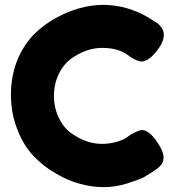

<svg xmlns="http://www.w3.org/2000/svg" viewBox="-20 -760 719 790"><path d="M498 -192Q483 -183 459 -176Q429 -168 400 -168Q335 -168 273 -212Q242 -234 222 -275Q202 -317 202 -366Q202 -414 222 -456Q240 -494 272 -518Q335 -563 400 -563Q471 -563 512 -529Q544 -507 563 -507Q594 -507 633 -561Q654 -590 654 -617Q654 -643 628 -664Q615 -673 600 -682L576 -696Q550 -711 503 -726Q452 -740 407 -740Q308 -740 210 -686Q160 -659 118 -617Q76 -573 51 -512Q25 -446 25 -370Q25 -292 52 -226Q77 -161 119 -117Q160 -74 212 -45Q263 -15 312 -3Q358 10 408 10Q457 10 506 -6Q561 -24 574 -32Q596 -46 608 -53Q625 -63 640 -78Q653 -91 653 -113Q653 -135 631 -169Q595 -225 564 -225Q551 -225 516 -205Z"/></svg>

Font: FredokaOneMacrons
Style: Regular
Weight: 500
Designer: ""
Foundry: ""
Version: ""